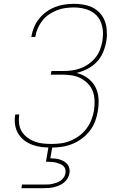

<svg xmlns="http://www.w3.org/2000/svg" viewBox="-20 -763 640 1003"><path d="M248 8Q222 8 197 5Q172 2 149 -6.5Q126 -15 107 -29.5Q88 -44 75.5 -64.5Q63 -85 59 -110Q55 -135 59 -160L60 -165H81L80 -161Q77 -138 80 -115.5Q83 -93 94.5 -75Q106 -57 123.5 -44Q141 -31 161 -23.5Q181 -16 204 -13.5Q227 -11 250 -11Q275 -11 300 -14.5Q325 -18 349 -28Q373 -38 394.5 -54Q416 -70 432 -91.5Q448 -113 457.5 -137.5Q467 -162 471 -186Q475 -212 474 -237.5Q473 -263 465 -285.5Q457 -308 440 -325.5Q423 -343 402 -354Q381 -365 356 -369Q331 -373 305 -373H245L249 -392H309Q332 -392 355 -395Q378 -398 400 -406Q422 -414 442.5 -428.5Q463 -443 478.5 -462Q494 -481 502.5 -503.5Q511 -526 515 -549Q516 -559 517 -568.5Q518 -578 518 -588Q518 -618 507.5 -645.5Q497 -673 475 -691Q453 -709 424.5 -716.5Q396 -724 366 -724Q344 -724 321.5 -721Q299 -718 277.5 -709.5Q256 -701 236 -687.5Q216 -674 201.5 -655.5Q187 -637 177.5 -615.5Q168 -594 165 -573L164 -570H143L144 -573Q148 -597 158 -621Q168 -645 184.5 -665.5Q201 -686 222.5 -701.5Q244 -717 268.5 -726.5Q293 -736 318 -739.5Q343 -743 367 -743Q401 -743 433.5 -735Q466 -727 490.5 -706Q515 -685 527 -654.5Q539 -624 538 -590Q539 -579 538 -568Q537 -557 535 -546Q530 -518 518.5 -490Q507 -462 485.5 -439.5Q464 -417 436.5 -403Q409 -389 380 -382Q412 -374 437.5 -355.5Q463 -337 477.5 -310Q492 -283 494.5 -250Q497 -217 491 -183Q487 -156 477 -129.5Q467 -103 449 -79.5Q431 -56 407 -38.5Q383 -21 356.5 -10.5Q330 0 302.5 4Q275 8 248 8ZM92 220 95 201H210Q221 201 232.5 200.5Q244 200 254.5 197.5Q265 195 276.5 191Q288 187 297.5 180Q307 173 313.5 163Q320 153 322 142Q324 131 321 120.5Q318 110 310.5 103.5Q303 97 293 93Q283 89 273 86.5Q263 84 252 83Q241 82 230 82H220L236 -11H256L243 64Q256 64 269 65.5Q282 67 293 70.5Q304 74 314.5 80Q325 86 332.5 95.5Q340 105 342.5 117Q345 129 343 142Q341 155 333.5 168Q326 181 314.5 190.5Q303 200 289.5 205.5Q276 211 262.5 214.5Q249 218 235 219Q221 220 207 220Z"/></svg>

Font: Iosevka Aile Thin Oblique
Style: Regular
Weight: 100
Italic angle: -9°
Designer: Belleve Invis
Foundry: Belleve Invis
Version: Version 31.1.0; ttfautohint (v1.8.4)